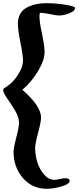

<svg xmlns="http://www.w3.org/2000/svg" viewBox="-23 -869 528 1202"><path d="M271 -849Q323 -849 385 -839.5Q447 -830 447 -819Q447 -801 412.5 -786.5Q378 -772 346 -772Q329 -772 293.5 -780Q258 -788 227 -789Q224 -778 224 -767Q224 -732 240 -657Q256 -582 256 -543Q256 -491 214 -422Q172 -353 117 -307Q234 -205 234 -133Q234 -106 215.5 -37.5Q197 31 197 58Q197 101 210.5 145.5Q224 190 253 223.5Q282 257 319 257Q330 257 350 252Q370 247 386 247Q413 247 413 262Q413 284 361 298.5Q309 313 271 313Q179 313 120.5 245.5Q62 178 62 82Q62 56 79 -8.5Q96 -73 96 -101Q96 -135 71.5 -176.5Q47 -218 22 -253Q-3 -288 -3 -304Q-3 -316 12 -322Q57 -350 89 -400Q121 -450 121 -489Q121 -523 105 -602Q89 -681 89 -719Q89 -788 139.5 -818.5Q190 -849 271 -849Z"/></svg>

Font: LeckerliOne
Style: Regular
Weight: 400
Designer: Gesine Todt
Foundry: Gesine Todt
Version: Version 1.000